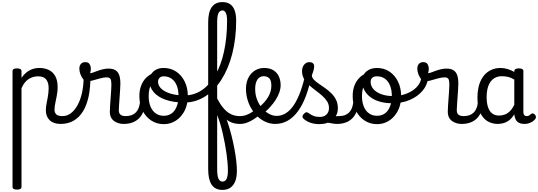

<svg xmlns="http://www.w3.org/2000/svg" viewBox="-20 -1170 5153 1839"><path d="M142 646Q121 646 110.5 639.5Q100 633 100 620V-489Q100 -502 110.5 -508.5Q121 -515 142 -515Q164 -515 175 -508.5Q186 -502 186 -489V-424Q205 -453 231 -474.5Q257 -496 289 -507.5Q321 -519 356 -519Q408 -519 447.5 -500Q487 -481 509.5 -440.5Q532 -400 532 -334Q532 -310 529 -286.5Q526 -263 521.5 -240.5Q517 -218 512.5 -197Q508 -176 505 -156.5Q502 -137 502 -120Q502 -91 519 -74.5Q536 -58 579 -58Q593 -58 599.5 -46.5Q606 -35 604.5 -20.5Q603 -6 592 5.5Q581 17 560 17Q493 17 456 -18.5Q419 -54 419 -115Q419 -131 421.5 -150.5Q424 -170 428.5 -191.5Q433 -213 437 -236Q441 -259 443.5 -281.5Q446 -304 446 -326Q446 -379 422.5 -409Q399 -439 344 -439Q322 -439 299.5 -433Q277 -427 256 -414Q235 -401 217.5 -379Q200 -357 186 -325V620Q186 633 175 639.5Q164 646 142 646Z M560 17Q541 17 534.5 5.5Q528 -6 532 -20.5Q536 -35 548 -46.5Q560 -58 579 -58Q624 -58 661 -87Q698 -116 725 -167Q752 -218 766.5 -285.5Q781 -353 781 -429Q781 -441 791 -446.5Q801 -452 813.5 -452Q826 -452 836 -446.5Q846 -441 846 -429Q846 -327 828.5 -245Q811 -163 775.5 -104.5Q740 -46 686 -14.5Q632 17 560 17Z M1163 17Q1140 17 1117 10.5Q1094 4 1074.5 -9.5Q1055 -23 1043.5 -45.5Q1032 -68 1032 -100Q1032 -125 1034.5 -159Q1037 -193 1039.5 -230.5Q1042 -268 1044.5 -302Q1047 -336 1047 -361Q1047 -400 1037.5 -414.5Q1028 -429 1002 -429Q974 -429 938 -419Q902 -409 868 -399.5Q834 -390 813 -390Q795 -390 778.5 -409.5Q762 -429 751 -457.5Q740 -486 740 -513Q740 -531 746.5 -545Q753 -559 765.5 -567Q778 -575 796 -575Q827 -575 838.5 -555Q850 -535 850 -510Q850 -499 848 -488Q846 -477 843 -469Q853 -469 871.5 -475.5Q890 -482 914 -491Q938 -500 965.5 -506.5Q993 -513 1020 -513Q1060 -513 1085 -498Q1110 -483 1121.5 -451.5Q1133 -420 1133 -369Q1133 -346 1130.5 -310.5Q1128 -275 1125.5 -237Q1123 -199 1120.5 -166Q1118 -133 1118 -115Q1118 -84 1135 -71Q1152 -58 1182 -58Q1196 -58 1203 -46.5Q1210 -35 1208.5 -20.5Q1207 -6 1196 5.5Q1185 17 1163 17Z M1165 17Q1151 17 1144.5 5.5Q1138 -6 1139.5 -20.5Q1141 -35 1152 -46.5Q1163 -58 1184 -58Q1214 -58 1237.5 -66Q1261 -74 1278 -90Q1295 -106 1305.5 -130Q1316 -154 1320 -186Q1322 -201 1335 -205.5Q1348 -210 1360.5 -205.5Q1373 -201 1371 -186Q1367 -133 1350 -94.5Q1333 -56 1306 -31.5Q1279 -7 1243.5 5Q1208 17 1165 17Z M1548 19Q1481 19 1428 -16Q1375 -51 1345 -111.5Q1315 -172 1315 -250Q1315 -303 1331 -347.5Q1347 -392 1379 -424.5Q1411 -457 1460 -475.5Q1509 -494 1575 -494Q1588 -494 1591.5 -483Q1595 -472 1590.5 -461Q1586 -450 1573 -450Q1542 -450 1515.5 -441Q1489 -432 1468.5 -415Q1448 -398 1433.5 -374Q1419 -350 1411.5 -318.5Q1404 -287 1404 -250Q1404 -192 1421.5 -149.5Q1439 -107 1471.5 -84Q1504 -61 1548 -61Q1581 -61 1607.5 -74Q1634 -87 1652 -112Q1670 -137 1680 -172Q1690 -207 1690 -250Q1690 -308 1673 -350.5Q1656 -393 1624 -416Q1592 -439 1548 -439Q1529 -439 1520 -451Q1511 -463 1511 -479Q1511 -495 1520 -507Q1529 -519 1548 -519Q1615 -519 1667 -484.5Q1719 -450 1749 -389Q1779 -328 1779 -250Q1779 -203 1768 -162Q1757 -121 1736 -88Q1715 -55 1686.5 -31Q1658 -7 1623 6Q1588 19 1548 19Z M1746 -188Q1643 -188 1568 -214Q1493 -240 1452 -287.5Q1411 -335 1411 -399Q1411 -434 1428.5 -461Q1446 -488 1476.5 -503.5Q1507 -519 1546 -519Q1565 -519 1574.5 -507Q1584 -495 1584 -479Q1584 -463 1574.5 -451Q1565 -439 1546 -439Q1523 -439 1508.5 -424.5Q1494 -410 1494 -386Q1494 -349 1526 -319.5Q1558 -290 1614.5 -273Q1671 -256 1746 -256Q1793 -256 1835 -269Q1877 -282 1914 -307Q1951 -332 1983.5 -368.5Q2016 -405 2043 -452Q2070 -499 2091 -555.5Q2112 -612 2126 -677.5Q2140 -743 2147.5 -816.5Q2155 -890 2155 -971Q2155 -987 2168 -995.5Q2181 -1004 2198.5 -1004Q2216 -1004 2229 -995.5Q2242 -987 2242 -971Q2242 -886 2232.5 -807Q2223 -728 2205 -657Q2187 -586 2161 -523.5Q2135 -461 2102 -409Q2069 -357 2029.5 -316Q1990 -275 1945 -246.5Q1900 -218 1850 -203Q1800 -188 1746 -188Z M2110 649Q2076 649 2050 636.5Q2024 624 2007.5 599.5Q1991 575 1982.5 538Q1974 501 1974 451V-957Q1974 -1053 2008 -1101.5Q2042 -1150 2111 -1150Q2155 -1150 2184 -1130Q2213 -1110 2227.5 -1070.5Q2242 -1031 2242 -972Q2242 -953 2229 -944Q2216 -935 2198.5 -935Q2181 -935 2168 -944Q2155 -953 2155 -972Q2155 -1005 2150 -1026.5Q2145 -1048 2135 -1059Q2125 -1070 2111 -1070Q2095 -1070 2083 -1059Q2071 -1048 2065.5 -1023Q2060 -998 2060 -957V-220Q2089 -176 2114 -119.5Q2139 -63 2160 0.5Q2181 64 2197.5 129Q2214 194 2225.5 256.5Q2237 319 2243 372.5Q2249 426 2249 466Q2249 527 2232.5 567.5Q2216 608 2185.5 628.5Q2155 649 2110 649ZM2111 569Q2125 569 2134.5 562.5Q2144 556 2150 543.5Q2156 531 2159.5 511.5Q2163 492 2163 466Q2163 432 2159.5 390Q2156 348 2149.5 300.5Q2143 253 2133.5 203.5Q2124 154 2113 105.5Q2102 57 2088.5 13Q2075 -31 2060 -68V451Q2060 515 2073 542Q2086 569 2111 569Z M2278 17Q2238 17 2204.5 5.5Q2171 -6 2140.5 -32.5Q2110 -59 2079.5 -105Q2049 -151 2014 -220Q2008 -233 2015 -242Q2022 -251 2033.5 -252Q2045 -253 2052 -240Q2068 -210 2088 -178Q2108 -146 2134.5 -118.5Q2161 -91 2196.5 -74.5Q2232 -58 2278 -58Q2313 -58 2343 -70Q2373 -82 2397 -98.5Q2421 -115 2437 -130Q2446 -139 2455 -134.5Q2464 -130 2471 -118Q2478 -106 2478 -92.5Q2478 -79 2469 -71Q2444 -50 2413 -29.5Q2382 -9 2348 4Q2314 17 2278 17Z M2433 -121Q2455 -136 2474.5 -153.5Q2494 -171 2510 -189Q2532 -214 2547.5 -239.5Q2563 -265 2571 -292.5Q2579 -320 2579 -349Q2579 -401 2559 -420.5Q2539 -440 2505 -440Q2491 -440 2484.5 -452Q2478 -464 2478.5 -479.5Q2479 -495 2486.5 -507Q2494 -519 2508 -519Q2565 -519 2600.5 -496Q2636 -473 2652 -435.5Q2668 -398 2668 -355Q2668 -321 2655.5 -285Q2643 -249 2621 -214.5Q2599 -180 2570 -148Q2549 -124 2525 -103Q2501 -82 2475 -64Z M2616 17Q2572 17 2530.5 0Q2489 -17 2454 -48Q2419 -79 2392.5 -121.5Q2366 -164 2351 -214.5Q2336 -265 2336 -321Q2336 -355 2344 -385.5Q2352 -416 2367.5 -440.5Q2383 -465 2404.5 -482.5Q2426 -500 2452 -509.5Q2478 -519 2508 -519Q2517 -519 2521.5 -507Q2526 -495 2525 -479.5Q2524 -464 2518.5 -452Q2513 -440 2504 -440Q2485 -440 2470.5 -431.5Q2456 -423 2445.5 -407.5Q2435 -392 2429.5 -369.5Q2424 -347 2424 -319Q2424 -262 2442.5 -215Q2461 -168 2491.5 -133Q2522 -98 2558 -79Q2594 -60 2629 -60Q2677 -60 2718.5 -86Q2760 -112 2795 -164.5Q2830 -217 2858.5 -295.5Q2887 -374 2909 -478Q2911 -487 2926 -487.5Q2941 -488 2955 -481Q2969 -474 2966 -459Q2944 -341 2910.5 -251.5Q2877 -162 2832.5 -102.5Q2788 -43 2734 -13Q2680 17 2616 17Z M3207 17Q3183 17 3158.5 11.5Q3134 6 3110.5 3.5Q3087 1 3062 12L3083 -16Q3118 -34 3142.5 -43Q3167 -52 3186.5 -55Q3206 -58 3226 -58Q3235 -58 3237 -46.5Q3239 -35 3235 -20.5Q3231 -6 3223.5 5.5Q3216 17 3207 17ZM3038 19Q2992 19 2952 5Q2912 -9 2884 -36Q2877 -44 2877.5 -56Q2878 -68 2892 -81Q2903 -92 2912 -94.5Q2921 -97 2932 -89Q2958 -70 2982.5 -60Q3007 -50 3044 -50Q3084 -50 3107.5 -73.5Q3131 -97 3131 -135Q3131 -171 3112.5 -200Q3094 -229 3064.5 -254.5Q3035 -280 3002 -304.5Q2969 -329 2939.5 -356Q2910 -383 2891.5 -415.5Q2873 -448 2873 -488Q2873 -526 2893 -550.5Q2913 -575 2944 -575Q2965 -575 2977 -564.5Q2989 -554 2989 -535Q2989 -519 2983.5 -497.5Q2978 -476 2967 -450Q2967 -428 2985 -408.5Q3003 -389 3031.5 -369.5Q3060 -350 3091.5 -328Q3123 -306 3151.5 -278.5Q3180 -251 3198 -215.5Q3216 -180 3216 -133Q3216 -66 3167.5 -23.5Q3119 19 3038 19Z M3208 17Q3194 17 3187.5 5.5Q3181 -6 3182.5 -20.5Q3184 -35 3195 -46.5Q3206 -58 3227 -58Q3257 -58 3280.5 -66Q3304 -74 3321 -90Q3338 -106 3348.5 -130Q3359 -154 3363 -186Q3365 -201 3378 -205.5Q3391 -210 3403.5 -205.5Q3416 -201 3414 -186Q3410 -133 3393 -94.5Q3376 -56 3349 -31.5Q3322 -7 3286.5 5Q3251 17 3208 17Z M3591 19Q3524 19 3471 -16Q3418 -51 3388 -111.5Q3358 -172 3358 -250Q3358 -303 3374 -347.5Q3390 -392 3422 -424.5Q3454 -457 3503 -475.5Q3552 -494 3618 -494Q3631 -494 3634.5 -483Q3638 -472 3633.5 -461Q3629 -450 3616 -450Q3585 -450 3558.5 -441Q3532 -432 3511.5 -415Q3491 -398 3476.5 -374Q3462 -350 3454.5 -318.5Q3447 -287 3447 -250Q3447 -192 3464.5 -149.5Q3482 -107 3514.5 -84Q3547 -61 3591 -61Q3624 -61 3650.5 -74Q3677 -87 3695 -112Q3713 -137 3723 -172Q3733 -207 3733 -250Q3733 -308 3716 -350.5Q3699 -393 3667 -416Q3635 -439 3591 -439Q3572 -439 3563 -451Q3554 -463 3554 -479Q3554 -495 3563 -507Q3572 -519 3591 -519Q3658 -519 3710 -484.5Q3762 -450 3792 -389Q3822 -328 3822 -250Q3822 -203 3811 -162Q3800 -121 3779 -88Q3758 -55 3729.5 -31Q3701 -7 3666 6Q3631 19 3591 19Z M3739 -181Q3673 -181 3619.5 -196Q3566 -211 3527.5 -240Q3489 -269 3468.5 -309Q3448 -349 3448 -398Q3448 -424 3458.5 -446Q3469 -468 3488 -484.5Q3507 -501 3532.5 -510Q3558 -519 3589 -519Q3608 -519 3617.5 -507Q3627 -495 3627 -479Q3627 -463 3617.5 -451Q3608 -439 3589 -439Q3561 -439 3545.5 -425Q3530 -411 3530 -385Q3530 -346 3557.5 -315.5Q3585 -285 3633 -267.5Q3681 -250 3742 -250Q3813 -250 3872 -272.5Q3931 -295 3969 -333.5Q4007 -372 4015 -421Q4017 -434 4033.5 -438Q4050 -442 4066 -438Q4082 -434 4080 -421Q4072 -352 4025 -298Q3978 -244 3904 -212.5Q3830 -181 3739 -181Z M4400 17Q4377 17 4354 10.5Q4331 4 4311.5 -9.5Q4292 -23 4280.5 -45.5Q4269 -68 4269 -100Q4269 -125 4271.5 -159Q4274 -193 4276.5 -230.5Q4279 -268 4281.5 -302Q4284 -336 4284 -361Q4284 -400 4274.5 -414.5Q4265 -429 4239 -429Q4211 -429 4175 -419Q4139 -409 4105 -399.5Q4071 -390 4050 -390Q4032 -390 4015.5 -409.5Q3999 -429 3988 -457.5Q3977 -486 3977 -513Q3977 -531 3983.5 -545Q3990 -559 4002.5 -567Q4015 -575 4033 -575Q4064 -575 4075.5 -555Q4087 -535 4087 -510Q4087 -499 4085 -488Q4083 -477 4080 -469Q4090 -469 4108.5 -475.5Q4127 -482 4151 -491Q4175 -500 4202.5 -506.5Q4230 -513 4257 -513Q4297 -513 4322 -498Q4347 -483 4358.5 -451.5Q4370 -420 4370 -369Q4370 -346 4367.5 -310.5Q4365 -275 4362.5 -237Q4360 -199 4357.5 -166Q4355 -133 4355 -115Q4355 -84 4372 -71Q4389 -58 4419 -58Q4433 -58 4440 -46.5Q4447 -35 4445.5 -20.5Q4444 -6 4433 5.5Q4422 17 4400 17Z M4402 17Q4388 17 4381.5 5.5Q4375 -6 4376.5 -20.5Q4378 -35 4389 -46.5Q4400 -58 4421 -58Q4451 -58 4474.5 -66Q4498 -74 4515 -90Q4532 -106 4542.5 -130Q4553 -154 4557 -186Q4559 -201 4572 -205.5Q4585 -210 4597.5 -205.5Q4610 -201 4608 -186Q4604 -133 4587 -94.5Q4570 -56 4543 -31.5Q4516 -7 4480.5 5Q4445 17 4402 17Z M4748 17Q4691 17 4647 -10.5Q4603 -38 4578 -94Q4553 -150 4553 -235Q4553 -287 4562.5 -331Q4572 -375 4591 -410Q4610 -445 4637 -469Q4664 -493 4699 -506Q4734 -519 4776 -519Q4808 -519 4842 -508.5Q4876 -498 4906 -481V-486Q4906 -501 4917 -508Q4928 -515 4950 -515Q4972 -515 4982.5 -508.5Q4993 -502 4993 -488V-96Q4993 -83 4997 -74.5Q5001 -66 5008 -62Q5015 -58 5024 -58Q5034 -58 5040.5 -60.5Q5047 -63 5053.5 -68Q5060 -73 5069 -80Q5076 -86 5085 -83.5Q5094 -81 5103 -73Q5112 -63 5113 -52Q5114 -41 5109 -33Q5098 -17 5081 -6Q5064 5 5044.5 11Q5025 17 5005 17Q4982 17 4965 12Q4948 7 4936 -3.5Q4924 -14 4917.5 -29Q4911 -44 4908 -63Q4908 -64 4907 -67.5Q4906 -71 4906 -75Q4883 -38 4856.5 -18Q4830 2 4802 9.5Q4774 17 4748 17ZM4641 -239Q4641 -184 4654 -144.5Q4667 -105 4693.5 -84Q4720 -63 4760 -63Q4789 -63 4815.5 -73Q4842 -83 4865 -106Q4888 -129 4906 -166V-408Q4875 -427 4846 -433.5Q4817 -440 4785 -440Q4759 -440 4737 -432Q4715 -424 4697 -408Q4679 -392 4666.5 -368Q4654 -344 4647.5 -312Q4641 -280 4641 -239Z"/></svg>

Font: Playwrite BR
Style: Regular
Weight: 400
Designer: Veronika Burian, José Scaglione
Foundry: TypeTogether
Version: Version 1.002